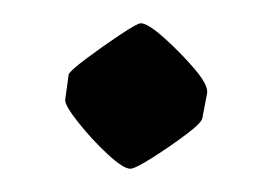

<svg xmlns="http://www.w3.org/2000/svg" viewBox="-20 -400 232 165"><path d="M39 -336Q40 -339 54 -349.5Q68 -360 83 -370Q98 -380 101 -380Q107 -380 121 -367.5Q135 -355 147 -341Q159 -327 158 -320L154 -299Q154 -295 140 -284.5Q126 -274 111 -264.5Q96 -255 92 -255Q86 -255 72.5 -267.5Q59 -280 47.5 -294.5Q36 -309 36 -314Z"/></svg>

Font: Grenze Gotisch
Style: Regular
Weight: 400
Designer: Renata Polastri
Foundry: Omnibus-Type
Version: Version 1.001